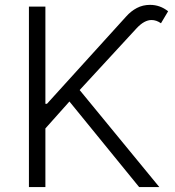

<svg xmlns="http://www.w3.org/2000/svg" viewBox="-20 -754 706 774"><path d="M163 -727.3V-335.6H169.4L488.6 -687.5Q507.8 -709.2 531.8 -721.8Q555.8 -734.4 584.9 -734.4Q625.4 -734.4 657.7 -708.5L628.9 -660.2Q610.4 -673.3 590.9 -673.3Q561.8 -673.3 531.2 -640.6L301.1 -391L622.2 0H540.8L259.9 -344.8L163 -236.2V0H96.6V-727.3Z"/></svg>

Font: Inter P Light
Style: Regular
Weight: 300
Designer: Rasmus Andersson
Foundry: rsms
Version: Version 3.018;git-588b23468